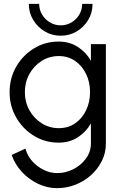

<svg xmlns="http://www.w3.org/2000/svg" viewBox="-20 -730 632 1000"><path d="M453.5 -500H531.5V17Q531.5 66 510.5 108.2Q489.5 150.5 453.8 182.5Q418 214.5 372.5 232.2Q327 250 277.5 250Q225.5 250 177.2 226.8Q129 203.5 93 164.2Q57 125 41 77L112.5 44Q122 80 147.2 108.8Q172.5 137.5 207 154.5Q241.5 171.5 277.5 171.5Q322.5 171.5 362.8 150.8Q403 130 428.2 95Q453.5 60 453.5 17V-87Q428 -42.5 385 -14.8Q342 13 285 13Q215 13 157 -22.5Q99 -58 64.5 -117.8Q30 -177.5 30 -250Q30 -323 64.5 -382.8Q99 -442.5 157 -478Q215 -513.5 285 -513.5Q342 -513.5 385 -485.8Q428 -458 453.5 -413.5ZM286 -62.5Q335.5 -62.5 372.2 -88.2Q409 -114 429 -156.8Q449 -199.5 449 -250Q449 -301.5 428.8 -344Q408.5 -386.5 371.8 -412.2Q335 -438 286 -438Q237 -438 197 -412.8Q157 -387.5 133.2 -344.8Q109.5 -302 109.5 -250Q109.5 -198 133.5 -155.2Q157.5 -112.5 197.8 -87.5Q238 -62.5 286 -62.5ZM296 -544Q250.5 -544 212.8 -566.5Q175 -589 152.5 -626.8Q130 -664.5 130 -710H184Q184 -679 199.5 -653.5Q215 -628 240.8 -613Q266.5 -598 296 -598Q326.5 -598 352 -613Q377.5 -628 392.8 -653.5Q408 -679 408 -710H462Q462 -663.5 439.2 -625.8Q416.5 -588 378.8 -566Q341 -544 296 -544Z"/></svg>

Font: Urbanist
Style: Regular
Weight: 400
Designer: Corey Hu
Foundry: Corey Hu
Version: Version 1.330; ttfautohint (v1.8.4.7-5d5b)